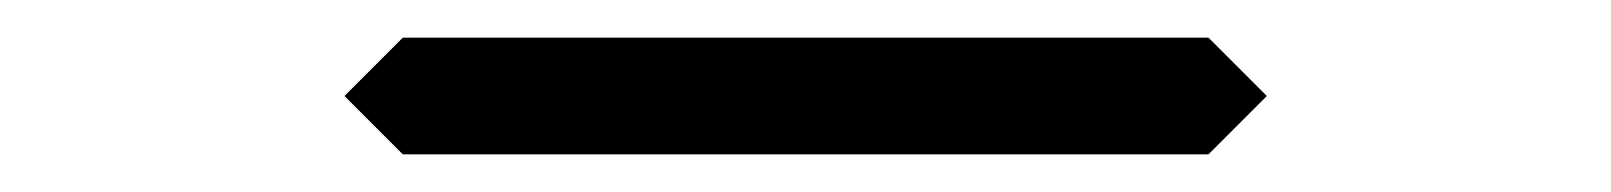

<svg xmlns="http://www.w3.org/2000/svg" viewBox="-20 -82 856 102"><path d="M653 -31 622 0H194L163 -31L194 -62H196H377H439H620H622Z"/></svg>

Font: DSEG14 Classic Mini
Style: Light
Weight: 300
Designer: Keshikan(Twitter:@keshinomi_88pro)
Version: Version 0.46